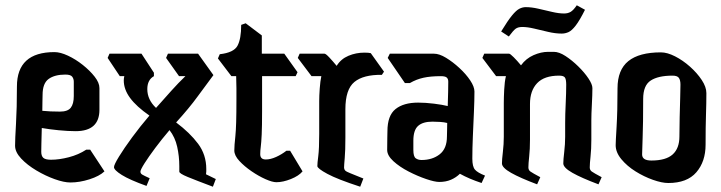

<svg xmlns="http://www.w3.org/2000/svg" viewBox="-20 -697 2728 726"><path d="M246 -7Q222 -7 187 -19.5Q152 -32 117.5 -52.5Q83 -73 60 -97.5Q37 -122 37 -146Q37 -170 40.5 -229Q44 -288 44 -370Q44 -500 186 -500Q208 -500 237 -486.5Q266 -473 293 -451.5Q320 -430 338 -407Q356 -384 356 -364V-282Q356 -201 266 -201Q238 -201 202 -204.5Q166 -208 138 -213Q137 -180 136.5 -153.5Q136 -127 136 -123Q136 -107 144 -100Q152 -93 173 -93Q204 -93 240.5 -102.5Q277 -112 306 -131H321L375 -49Q356 -31 318.5 -19Q281 -7 246 -7ZM141 -338Q141 -330 140.5 -314Q140 -298 140 -278Q169 -275 207 -275Q236 -275 247.5 -289.5Q259 -304 259 -334V-388Q259 -399 253 -407Q247 -415 227 -415Q187 -415 164 -398.5Q141 -382 141 -338Z M534 6Q470 -17 440.5 -35.5Q411 -54 411 -65Q411 -74 430 -105Q449 -136 479.5 -177.5Q510 -219 545 -260Q496 -294 472 -326.5Q448 -359 448 -393Q448 -400 450 -409H433L387 -478L394 -494H515L562 -422V-409Q537 -395 537 -360Q537 -320 570 -289Q602 -325 628 -354Q654 -383 681 -409H657L608 -478L615 -494H729L787 -413Q759 -376 727.5 -332.5Q696 -289 646 -234Q698 -195 729 -153.5Q760 -112 760 -58Q760 -54 760 -49Q760 -44 759 -38L796 -20L785 9Q721 -15 689.5 -28Q658 -41 658 -48V-69Q658 -106 650 -142Q642 -178 621 -205Q592 -171 567 -137.5Q542 -104 526.5 -79.5Q511 -55 511 -48Q511 -41 517.5 -37Q524 -33 546 -23Z M1025 -8Q1010 -8 984 -19.5Q958 -31 931 -49.5Q904 -68 885 -88.5Q866 -109 866 -128Q866 -139 867 -151Q868 -163 870 -182.5Q872 -202 873 -235Q874 -268 874 -321Q874 -341 874 -363Q874 -385 873 -409H855L804 -476L811 -492Q864 -498 878 -524Q892 -550 892 -603L909 -609L970 -563Q970 -545 970 -528Q970 -511 970 -494H1055L1105 -424L1098 -409H971Q971 -373 971 -340Q971 -307 971 -277Q971 -219 969.5 -188Q968 -157 966 -142Q964 -127 964 -114Q964 -94 985 -94Q1003 -94 1024 -103.5Q1045 -113 1063 -127H1077L1124 -49Q1110 -32 1080 -20Q1050 -8 1025 -8Z M1342 9Q1256 -19 1218 -39.5Q1180 -60 1180 -69Q1180 -80 1183.5 -107Q1187 -134 1187 -191V-315Q1187 -335 1189 -362.5Q1191 -390 1195 -409H1158L1106 -478L1113 -494H1207Q1212 -494 1225.5 -479.5Q1239 -465 1253 -448Q1269 -474 1297.5 -486Q1326 -498 1358 -498Q1374 -498 1382 -496L1432 -426L1424 -414Q1354 -415 1320 -387Q1286 -359 1286 -284V-177Q1286 -127 1283.5 -99.5Q1281 -72 1281 -63Q1281 -57 1285 -52.5Q1289 -48 1304.5 -42Q1320 -36 1354 -22Z M1801 -5Q1777 -13 1757 -21.5Q1737 -30 1719 -40Q1705 -26 1685.5 -17.5Q1666 -9 1641 -9Q1624 -9 1591.5 -20Q1559 -31 1525 -48.5Q1491 -66 1467.5 -87.5Q1444 -109 1444 -130Q1444 -156 1444.5 -176.5Q1445 -197 1445 -201Q1445 -260 1475.5 -284.5Q1506 -309 1561 -309Q1589 -309 1621 -305Q1653 -301 1673 -296Q1674 -324 1674.5 -349.5Q1675 -375 1675 -388Q1675 -399 1669 -404Q1663 -409 1647 -409Q1608 -409 1581 -403Q1554 -397 1530 -383H1511L1446 -478L1454 -494H1621Q1641 -494 1666.5 -478.5Q1692 -463 1717 -440Q1742 -417 1758 -393Q1774 -369 1774 -351Q1774 -318 1772 -273Q1770 -228 1768 -181.5Q1766 -135 1766 -97Q1766 -67 1776 -55.5Q1786 -44 1814 -33ZM1543 -130Q1543 -105 1552 -98.5Q1561 -92 1574 -92Q1615 -92 1642.5 -113.5Q1670 -135 1670 -181Q1670 -190 1670.5 -203Q1671 -216 1671 -232Q1660 -235 1644 -236Q1628 -237 1615 -237Q1579 -237 1561 -221Q1543 -205 1543 -165Z M2011 0Q1947 -24 1912.5 -43.5Q1878 -63 1878 -79Q1878 -93 1881.5 -122.5Q1885 -152 1885 -180V-308Q1885 -328 1886.5 -358Q1888 -388 1893 -409H1856L1804 -478L1811 -494H1905Q1909 -494 1922.5 -480.5Q1936 -467 1950 -450Q1969 -476 1997.5 -488.5Q2026 -501 2053 -501H2074Q2094 -501 2118.5 -485Q2143 -469 2166.5 -446Q2190 -423 2205 -400.5Q2220 -378 2220 -364Q2220 -339 2218 -302Q2216 -265 2216 -242V-169Q2216 -133 2213 -105.5Q2210 -78 2210 -64Q2210 -54 2217.5 -48.5Q2225 -43 2255 -27L2243 0Q2179 -24 2144.5 -43.5Q2110 -63 2110 -79Q2110 -93 2113.5 -122.5Q2117 -152 2117 -180V-232Q2117 -264 2119 -305Q2121 -346 2121 -377Q2121 -397 2116 -404Q2111 -411 2094 -411Q2038 -411 2011 -382.5Q1984 -354 1984 -304V-169Q1984 -133 1981 -105.5Q1978 -78 1978 -64Q1978 -54 1985.5 -48.5Q1993 -43 2023 -27ZM1904 -559 1875 -578Q1900 -619 1916 -638.5Q1932 -658 1944 -664Q1956 -670 1968 -670Q1990 -670 2016 -664Q2042 -658 2067.5 -652Q2093 -646 2113 -646Q2127 -646 2137.5 -652Q2148 -658 2161 -677L2192 -660Q2172 -620 2157 -600.5Q2142 -581 2129.5 -575.5Q2117 -570 2104 -570Q2080 -570 2052.5 -576.5Q2025 -583 1999.5 -589Q1974 -595 1955 -595Q1939 -595 1930 -588.5Q1921 -582 1904 -559Z M2507 -5Q2483 -5 2449 -17Q2415 -29 2383 -49Q2351 -69 2329.5 -95Q2308 -121 2308 -148Q2308 -160 2311.5 -218Q2315 -276 2315 -363Q2315 -433 2356 -466Q2397 -499 2479 -499Q2503 -499 2532.5 -484Q2562 -469 2589 -445Q2616 -421 2633.5 -394.5Q2651 -368 2651 -345Q2651 -307 2649.5 -263Q2648 -219 2648 -150Q2648 -86 2613 -45.5Q2578 -5 2507 -5ZM2443 -90Q2498 -90 2523.5 -113Q2549 -136 2549 -181Q2549 -213 2550 -253.5Q2551 -294 2552 -328.5Q2553 -363 2553 -377Q2553 -394 2547 -402.5Q2541 -411 2523 -411Q2469 -411 2440.5 -392.5Q2412 -374 2412 -323Q2412 -227 2410 -178.5Q2408 -130 2408 -113Q2408 -90 2443 -90Z"/></svg>

Font: Jaini Purva
Style: Regular
Weight: 400
Designer: Maithili Shingre, Girish Dalvi (Devanagari), Taresh Vohra (Latin)
Foundry: Ek Type
Version: Version 2.000; ttfautohint (v1.8.4.7-5d5b)